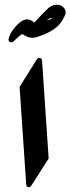

<svg xmlns="http://www.w3.org/2000/svg" viewBox="-20 -932 298 813"><path d="M164 -785Q152 -781 140.5 -776.5Q129 -772 116 -772Q106 -772 96.5 -776Q87 -780 81 -784Q77 -787 75 -787H74Q67 -786 43 -762Q42 -761 38.5 -757.5Q35 -754 33 -754Q32 -753 27 -753Q16 -753 16 -766Q21 -786 32.5 -802.5Q44 -819 58 -832Q78 -850 95 -850Q111 -850 125 -836Q140 -853 155 -868.5Q170 -884 185 -898Q189 -902 199 -907Q209 -912 219 -912H223Q237 -912 247.5 -902Q258 -892 258 -878Q258 -871 253 -863Q240 -834 219 -816.5Q198 -799 164 -785ZM178 -846Q184 -847 189.5 -849Q195 -851 200 -853Q197 -856 197 -856Q193 -856 187 -852Q181 -848 178 -846ZM63 -564 136 -681Q141 -688 149 -686.5Q157 -685 158 -676L186 -261L112 -145Q108 -138 100 -139.5Q92 -141 91 -150Z"/></svg>

Font: Aref Ruqaa Ink
Style: Bold
Weight: 700
Designer: Abdullah Aref
Version: Version 1.005